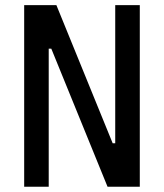

<svg xmlns="http://www.w3.org/2000/svg" viewBox="-20 -713 626 733"><path d="M390.6 0 175.8 -527.3H130.9V-693.4H195.3L410.2 -166H434.6V0ZM72.3 0V-693.4H166V0ZM419.9 0V-693.4H513.7V0Z"/></svg>

Font: Cascadia Code PL
Style: Regular
Weight: 400
Monospace: yes
Designer: Aaron Bell
Foundry: Saja Typeworks
Version: Version 2102.003